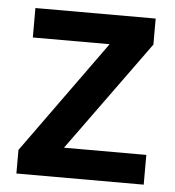

<svg xmlns="http://www.w3.org/2000/svg" viewBox="-44 -584 570 625"><g transform="rotate(5 240.5 -271.0)"><path d="M448.2 -97.2H179.2L439.9 -457V-542H46.9V-445.8H297.9L32.2 -77.1V0H448.2Z"/></g></svg>

Font: Noto Reveo Sans
Style: Regular
Weight: 600
Designer: Monotype Design Team
Foundry: Monotype Imaging Inc.
Version: Version 2.007